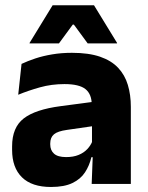

<svg xmlns="http://www.w3.org/2000/svg" viewBox="-20 -707 567 738"><path d="M482.9 0H332.4L337.1 -123L333.6 -130.7V-284L332.7 -303.9Q332.7 -345.1 308.5 -364.5Q284.3 -383.8 227.8 -383.8Q178.3 -383.8 133.8 -371.4Q89.3 -359 50 -342.8L62.8 -461.4Q86.3 -472.5 115.7 -482.3Q145.2 -492.1 180.6 -498Q215.9 -504 256.4 -504Q321 -504 364.6 -489Q408.1 -474 434 -446.4Q460 -418.8 471.4 -380.6Q482.9 -342.5 482.9 -296.4ZM176 11.7Q102.4 11.7 64.5 -25.4Q26.5 -62.6 26.5 -131V-144.3Q26.5 -217.1 71.1 -251.7Q115.8 -286.3 213.3 -299L345.3 -316.5L354.3 -224.6L237.3 -207.7Q201.8 -202.8 187.5 -190.8Q173.1 -178.8 173.1 -155.4V-151.8Q173.1 -129.5 187.6 -116.4Q202.1 -103.2 234.1 -103.2Q262 -103.2 282.1 -111.5Q302.3 -119.8 315.4 -133.8Q328.6 -147.7 335.1 -164.4L356.6 -102.7H331.3Q323.6 -70.3 306.7 -44.5Q289.8 -18.6 258.4 -3.5Q227.1 11.7 176 11.7ZM93.7 -542.1 182.3 -686.8H341.3L429.9 -542.1V-540.2H317L264 -612.4H259.6L206.6 -540.2H93.7Z"/></svg>

Font: Anek Devanagari Medium
Style: Regular
Weight: 500
Designer: Kailash Malviya (Devanagari) & Yesha Goshar (Latin)
Foundry: Ek Type
Version: Version 1.003